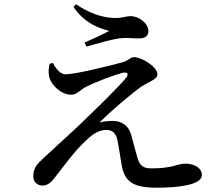

<svg xmlns="http://www.w3.org/2000/svg" viewBox="-20 -840 1040 894"><path d="M226 -547 211 -543C206 -520 204 -498 211 -476C222 -442 264 -399 313 -399C336 -399 348 -417 379 -435C431 -461 512 -491 548 -500C573 -507 583 -496 565 -475C526 -429 434 -339 359 -267C310 -220 227 -146 186 -107C155 -78 135 -61 135 -19C135 8 155 24 178 24C201 24 218 10 236 -14C273 -61 328 -139 385 -190C414 -218 443 -235 476 -235C504 -235 521 -218 527 -187C534 -151 540 -110 546 -74C560 5 597 34 710 34C802 34 920 23 920 -25C920 -56 888 -78 843 -78C805 -78 787 -56 683 -56C644 -56 629 -71 618 -112C610 -139 599 -182 590 -215C578 -255 546 -277 506 -277C486 -277 462 -275 443 -270C498 -324 596 -408 639 -437C674 -460 713 -471 713 -493C713 -531 637 -574 604 -574C587 -574 578 -558 554 -551C493 -534 330 -494 286 -494C262 -494 242 -517 226 -547ZM322 -808C378 -725 453 -706 489 -696C460 -681 415 -660 374 -642L382 -623C426 -635 511 -661 553 -663C579 -664 602 -661 630 -661C659 -661 671 -677 671 -694C671 -733 626 -765 587 -765C569 -765 551 -756 515 -756C457 -758 400 -776 334 -820Z"/></svg>

Font: Noto Serif CJK JP SemiBold
Style: Regular
Weight: 600
Designer: Ryoko NISHIZUKA 西塚涼子 (kana & ideographs); Frank Grießhammer (Latin, Greek & Cyrillic); Wenlong ZHANG 张文龙 (bopomofo); San
Foundry: Adobe
Version: Version 2.001;hotconv 1.1.0;makeotfexe 2.6.0